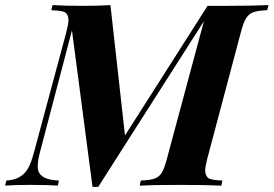

<svg xmlns="http://www.w3.org/2000/svg" viewBox="-62 -728 1073 753"><path d="M810.1 -20 806.2 0Q743.2 -2.9 640.1 -2.9Q537.1 -2.9 485.8 0L490.2 -20Q527.3 -21.5 544.9 -27.8Q562.5 -34.2 572.8 -51.3Q583 -68.4 592.8 -106L737.8 -645L323.2 4.9H300.8L220.2 -608.9L94.2 -128.9Q85.9 -97.2 85.9 -74.2Q85.9 -22.5 168.9 -20L165 0Q128.9 -2.9 60.5 -2.9Q-7.8 -2.9 -42 0L-37.1 -20Q24.4 -22.9 49.8 -70.8Q61.5 -93.8 70.8 -128.9L198.2 -602.1Q206.5 -633.8 206.5 -649.4Q206.5 -665 197.8 -675.8Q189 -686.5 139.2 -688L144 -708Q189 -705.1 261.2 -705.1Q333.5 -705.1 371.1 -708L428.2 -196.8L752 -705.1H830.1Q926.8 -705.1 991.2 -708L985.8 -688Q949.2 -686.5 931.6 -680.2Q914.1 -673.8 903.3 -656.7Q892.6 -639.6 882.8 -602.1L751 -106Q742.7 -74.2 742.7 -58.6Q742.7 -43 752 -32.2Q761.2 -21.5 810.1 -20Z"/></svg>

Font: PlayfairDisplay-BoldItalic
Style: Bold Italic
Weight: 700
Italic angle: -14.9847°
Designer: Claus Eggers Sørensen
Foundry: Claus Eggers Sørensen
Version: Version 1.002;PS 001.002;hotconv 1.0.70;makeotf.lib2.5.58329